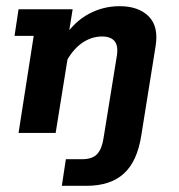

<svg xmlns="http://www.w3.org/2000/svg" viewBox="-20 -430 578 621"><path d="M180 171 193 85H245Q279 85 294.5 68Q310 51 315 16L358 -250Q363 -282 350.5 -297Q338 -312 310 -312Q275 -312 244 -290Q213 -268 190 -223L206 -286L160 0H40L89 -314H27L40 -400H215L195 -276L188 -311Q222 -361 268 -385.5Q314 -410 367 -410Q428 -410 461 -377Q494 -344 483 -279L437 8Q424 92 380.5 131.5Q337 171 260 171Z"/></svg>

Font: Rokkitt SemiBold
Style: Bold Italic
Weight: 700
Italic angle: -9°
Version: Version 3.103